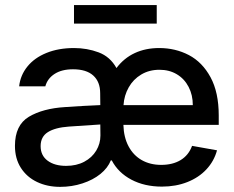

<svg xmlns="http://www.w3.org/2000/svg" viewBox="-20 -727 924 759"><path d="M421.9 -92.8H418Q406.2 -63 377 -39.3Q347.7 -15.6 305.9 -2Q264.2 11.7 217.8 11.7Q167 11.7 126.5 -7.6Q85.9 -26.9 62.5 -63.5Q39.1 -100.1 39.1 -150.4Q39.1 -232.4 94.2 -265.4Q149.4 -298.3 237.3 -303.7Q270.5 -306.2 309.8 -308.3Q349.1 -310.5 376.5 -311.5L376 -358.4Q376 -403.8 348.6 -428.5Q321.3 -453.1 268.6 -453.1Q224.1 -453.1 195.8 -434.8Q167.5 -416.5 159.2 -385.7H55.7Q60.5 -429.7 88.4 -464.1Q116.2 -498.5 163.8 -517.8Q211.4 -537.1 272.5 -537.1Q324.2 -537.1 369.9 -520Q415.5 -502.9 440.4 -458Q469.7 -497.1 512.5 -517.1Q555.2 -537.1 609.4 -537.1Q673.3 -537.1 726.6 -509.3Q779.8 -481.4 812.3 -421.6Q844.7 -361.8 844.7 -270.5V-233.4H467.8Q469.2 -184.1 488.3 -148.4Q507.3 -112.8 540.5 -94Q573.7 -75.2 617.2 -75.2Q662.6 -75.2 694.1 -94.2Q725.6 -113.3 739.3 -150.4L837.9 -132.8Q826.2 -89.8 795.9 -57.4Q765.6 -24.9 720.2 -7.1Q674.8 10.7 620.1 10.7Q551.3 10.7 499.3 -16.8Q447.3 -44.4 421.9 -92.8ZM241.2 -71.3Q282.2 -71.3 313 -87.6Q343.8 -104 360.4 -131.6Q377 -159.2 377 -191.4L376.5 -234.9L252 -226.6Q197.8 -222.7 169.2 -204.6Q140.6 -186.5 140.6 -149.4Q140.6 -112.3 168.2 -91.8Q195.8 -71.3 241.2 -71.3ZM742.2 -311.5Q742.2 -351.6 725.6 -383.5Q709 -415.5 679.2 -433.3Q649.4 -451.2 610.4 -451.2Q569.8 -451.2 538.3 -432.4Q506.8 -413.6 488.8 -381.6Q470.7 -349.6 468.3 -311.5ZM599.6 -633.8H272.5V-707H599.6Z"/></svg>

Font: Pretendard JP Medium
Style: Regular
Weight: 500
Designer: Base glyphs from Inter by Rasmus Andersson; Hangeul glyphs from Noto Sans CJK(Source Han Sans) by Jang Soo-young and Kan
Foundry: Kil Hyung-jin
Version: Version 1.309